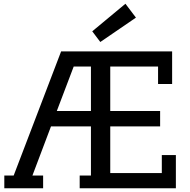

<svg xmlns="http://www.w3.org/2000/svg" viewBox="-20 -1004 1014 1024"><path d="M3 0H210V-68H153L252 -330H465V-68H405V0H918V-177H843V-81H568V-330H834V-412H568V-649H823V-556H898V-730H306L53 -68H3ZM465 -649V-412H283L373 -649ZM515 -780 705 -910 649 -984 472 -837Z"/></svg>

Font: Glegoo
Style: Bold
Weight: 700
Version: Version 2.0.1; ttfautohint (v0.9) -r 48 -G 60